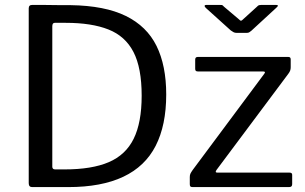

<svg xmlns="http://www.w3.org/2000/svg" viewBox="-20 -762 1243 782"><path d="M111 0Q97 0 97 -16V-728Q97 -735 100.5 -738.5Q104 -742 112 -742Q129 -742 149 -742Q169 -742 190.5 -741.5Q212 -741 232 -741Q252 -741 268 -741Q407 -739 492.5 -697Q578 -655 617.5 -575Q657 -495 657 -377Q657 -252 614 -168Q571 -84 482 -42Q393 0 258 0ZM205 -72H243Q354 -72 423 -101.5Q492 -131 524.5 -197Q557 -263 557 -372Q557 -486 523.5 -550.5Q490 -615 421.5 -642Q353 -669 248 -669H203Q193 -669 193 -655V-83Q193 -72 205 -72ZM765 0Q758 0 755.5 -2.5Q753 -5 753 -12V-41Q753 -49 755.5 -54.5Q758 -60 765 -70L1056 -461Q1064 -471 1051 -471H786Q780 -471 777.5 -473.5Q775 -476 775 -482V-519Q775 -530 785 -530H1155Q1164 -530 1164 -520V-488Q1164 -481 1162 -475Q1160 -469 1154 -461L862 -70Q854 -59 865 -59H1159Q1170 -59 1170 -50V-12Q1170 -6 1167 -3Q1164 0 1157 0H765ZM1027 -735Q1031 -740 1035.5 -741Q1040 -742 1045 -742H1104Q1119 -742 1105 -730L1004 -637Q1000 -634 996 -631Q992 -628 984 -628H945Q936 -628 931 -631Q926 -634 920 -638L818 -730Q813 -735 813.5 -738.5Q814 -742 820 -742H874Q881 -742 884 -741.5Q887 -741 892 -735L950 -686Q959 -677 962 -677.5Q965 -678 973 -686Z"/></svg>

Font: Libre Franklin
Style: Regular
Weight: 400
Designer: Pablo Impallari, Rodrigo Fuenzalida, Nhung Nguyen
Foundry: Impallari Type
Version: Version 3.000